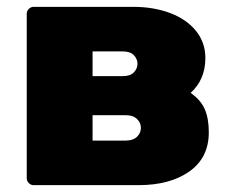

<svg xmlns="http://www.w3.org/2000/svg" viewBox="-20 -540 666 560"><path d="M58 -20V-500Q58 -508 64 -514Q70 -520 78 -520H369Q428 -520 476 -502Q524 -484 551.5 -450Q579 -416 579 -371Q579 -308 536 -269Q565 -249 577 -222Q589 -195 589 -154Q589 -80 532.5 -40Q476 0 384 0H78Q70 0 64 -6Q58 -12 58 -20ZM250 -390V-318H339Q360 -318 370.5 -329Q381 -340 381 -354Q381 -368 370.5 -379Q360 -390 339 -390ZM347 -130Q368 -130 379.5 -141Q391 -152 391 -167Q391 -182 379.5 -193Q368 -204 347 -204H250V-130Z"/></svg>

Font: Rubik
Style: Regular
Weight: 700
Designer: Hubert & Fischer
Foundry: Hubert & Fischer
Version: Version 1.100